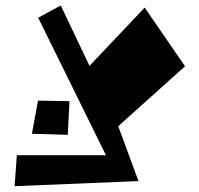

<svg xmlns="http://www.w3.org/2000/svg" viewBox="-20 -671 711 685"><path d="M115.7 -312 228 -310.1 221.7 -189.9 93.8 -193.8ZM401.9 -220.7 474.1 -24.9 32.2 -6.8 40 -117.2H357.9L116.2 -607.9L196.8 -651.4L299.3 -436L496.1 -644L640.1 -434.6Z"/></svg>

Font: Some Time Later
Style: Regular
Weight: 400
Version: Version 003.300